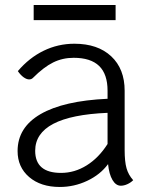

<svg xmlns="http://www.w3.org/2000/svg" viewBox="-20 -734 598 764"><path d="M510 -17Q500 -7 486.5 -1Q473 5 461 5Q441 5 427.5 -18Q414 -41 410 -81Q379 -39 327 -14.5Q275 10 218 10Q142 10 96 -29.5Q50 -69 50 -133Q50 -227 141.5 -280Q233 -333 408 -341V-373Q408 -439 374.5 -471.5Q341 -504 273 -504Q229 -504 191.5 -485.5Q154 -467 111 -424Q105 -418 96 -418Q86 -418 74 -426.5Q62 -435 51 -451Q96 -504 153.5 -532Q211 -560 276 -560Q369 -560 422.5 -510Q476 -460 476 -373V-137Q476 -91 483.5 -64.5Q491 -38 510 -17ZM408 -161V-285Q120 -273 120 -134Q120 -46 223 -46Q277 -46 325 -76Q373 -106 408 -161ZM114 -714H440V-654H114Z"/></svg>

Font: Krub
Style: Regular
Weight: 400
Designer: Ekaluck Peanpanawate
Foundry: Cadson Demak Co.,Ltd.
Version: Version 1.000; ttfautohint (v1.6)